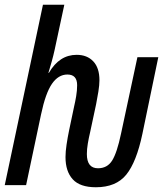

<svg xmlns="http://www.w3.org/2000/svg" viewBox="-22 -780 688 809"><path d="M382 9Q315 9 284.5 -24.5Q254 -58 254 -118Q254 -141 258.5 -171Q263 -201 269 -230L290 -330Q295 -351 299 -375Q303 -399 303 -421Q303 -466 262 -466Q224 -466 197 -427Q170 -388 151 -298L88 0H-2L159 -760H249L208 -569Q203 -546 196 -521Q189 -496 182 -473H184Q228 -549 301 -549Q345 -549 371 -521.5Q397 -494 397 -442Q397 -422 392.5 -394Q388 -366 383 -341L358 -224Q352 -199 348 -175Q344 -151 344 -131Q344 -71 391 -71Q430 -71 450.5 -103.5Q471 -136 488 -217L557 -539H645L578 -216Q553 -97 510 -44Q467 9 382 9Z"/></svg>

Font: Noto Sans ExtraCondensed Medium
Style: Italic
Weight: 500
Width: 2
Italic angle: -12°
Designer: Monotype Design Team
Foundry: Monotype Imaging Inc.
Version: Version 2.013; ttfautohint (v1.8.4.7-5d5b)